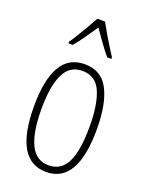

<svg xmlns="http://www.w3.org/2000/svg" viewBox="-146 -837 703 920"><g transform="rotate(20 206.0 -377.0)"><path d="M366 -265Q366 10 207 10Q45 10 45 -267Q45 -400 84.5 -469.5Q124 -539 206 -539Q291 -539 328.5 -466.5Q366 -394 366 -265ZM83 -267Q83 -148 113 -86Q143 -24 207 -24Q270 -24 299.5 -83Q329 -142 329 -266Q329 -378 301.5 -441.5Q274 -505 206 -505Q141 -505 112 -443.5Q83 -382 83 -267ZM226 -764Q239 -740 257 -709.5Q275 -679 291.5 -652.5Q308 -626 316 -614V-606H295Q274 -630 250.5 -663.5Q227 -697 206 -726Q187 -699 163 -664Q139 -629 119 -606H97V-614Q109 -631 125.5 -658Q142 -685 158.5 -713.5Q175 -742 187 -764Z"/></g></svg>

Font: Noto Sans Devanagari ExtraCondensed ExtraLight
Style: Regular
Weight: 200
Width: 2
Designer: Jelle Bosma - Monotype Design Team
Foundry: Monotype Imaging Inc.
Version: Version 2.004; ttfautohint (v1.8.4.7-5d5b)